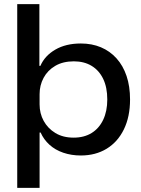

<svg xmlns="http://www.w3.org/2000/svg" viewBox="-20 -749 688 936"><path d="M64 167V-729H172V-428H177Q198 -477 249.5 -507Q301 -537 374 -537Q428 -537 472 -518.5Q516 -500 548 -464.5Q580 -429 597 -378.5Q614 -328 614 -264Q614 -180 584 -118.5Q554 -57 500 -24Q446 9 374 9Q328 9 288.5 -4.5Q249 -18 221 -43.5Q193 -69 178 -103H173V167ZM339 -78Q390 -78 426.5 -100.5Q463 -123 483 -165Q503 -207 503 -264Q503 -323 483 -364.5Q463 -406 426.5 -428Q390 -450 340 -450Q287 -450 249.5 -428Q212 -406 192.5 -369.5Q173 -333 173 -290V-240Q173 -196 193 -159.5Q213 -123 250 -100.5Q287 -78 339 -78Z"/></svg>

Font: Mona Sans SemiExpanded Medium
Style: Regular
Weight: 500
Width: 6
Designer: Deni Anggara
Foundry: GitHub
Version: Version 2.000